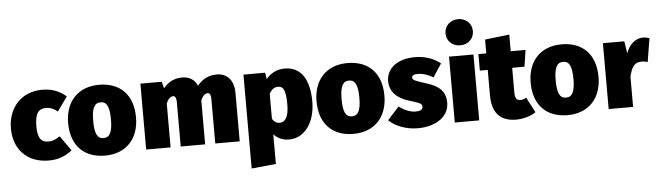

<svg xmlns="http://www.w3.org/2000/svg" viewBox="-58 -1076 5332 1550"><g transform="rotate(-5 2608.0 -301.0)"><path d="M295 -554C126 -554 17 -432 17 -263C17 -96 124 20 300 20C380 20 440 -6 489 -46L404 -167C367 -144 344 -133 311 -133C260 -133 223 -156 223 -263C223 -371 255 -405 313 -405C345 -405 375 -394 407 -368L489 -483C438 -528 377 -554 295 -554Z M756 -554C586 -554 481 -442 481 -268C481 -82 588 20 756 20C926 20 1031 -92 1031 -266C1031 -452 924 -554 756 -554ZM756 -412C806 -412 828 -372 828 -266C828 -165 806 -122 756 -122C706 -122 684 -162 684 -268C684 -369 706 -412 756 -412Z M1712 -554C1646 -554 1597 -531 1552 -477C1531 -527 1487 -554 1432 -554C1368 -554 1320 -532 1277 -480L1263 -534H1090V0H1288V-357C1304 -393 1324 -410 1343 -410C1358 -410 1370 -400 1370 -358V0H1568V-357C1584 -393 1604 -410 1623 -410C1638 -410 1650 -400 1650 -358V0H1848V-394C1848 -496 1792 -554 1712 -554Z M2260 -554C2212 -554 2155 -537 2109 -482L2101 -534H1925V227L2123 207V-33C2155 2 2197 20 2247 20C2375 20 2460 -103 2460 -269C2460 -445 2395 -554 2260 -554ZM2182 -121C2158 -121 2141 -131 2123 -158V-362C2143 -398 2168 -412 2193 -412C2229 -412 2257 -395 2257 -266C2257 -158 2226 -121 2182 -121Z M2769 -554C2599 -554 2494 -442 2494 -268C2494 -82 2601 20 2769 20C2939 20 3044 -92 3044 -266C3044 -452 2937 -554 2769 -554ZM2769 -412C2819 -412 2841 -372 2841 -266C2841 -165 2819 -122 2769 -122C2719 -122 2697 -162 2697 -268C2697 -369 2719 -412 2769 -412Z M3317 -554C3167 -554 3084 -477 3084 -381C3084 -295 3139 -238 3239 -208C3331 -180 3342 -175 3342 -149C3342 -127 3321 -116 3286 -116C3237 -116 3188 -139 3150 -169L3056 -65C3111 -13 3197 20 3291 20C3439 20 3544 -54 3544 -164C3544 -261 3488 -305 3387 -336C3286 -367 3280 -375 3280 -393C3280 -407 3292 -417 3325 -417C3368 -417 3414 -402 3452 -378L3522 -485C3473 -527 3396 -554 3317 -554Z M3690 -829C3625 -829 3579 -783 3579 -723C3579 -663 3625 -617 3690 -617C3755 -617 3801 -663 3801 -723C3801 -783 3755 -829 3690 -829ZM3789 -534H3591V0H3789Z M4183 -149C4165 -139 4148 -135 4133 -135C4108 -135 4091 -149 4091 -199V-400H4191L4211 -534H4091V-669L3893 -646V-534H3829V-400H3893V-197C3893 -56 3953 19 4087 20C4137 20 4203 5 4247 -26Z M4504 -554C4334 -554 4229 -442 4229 -268C4229 -82 4336 20 4504 20C4674 20 4779 -92 4779 -266C4779 -452 4672 -554 4504 -554ZM4504 -412C4554 -412 4576 -372 4576 -266C4576 -165 4554 -122 4504 -122C4454 -122 4432 -162 4432 -268C4432 -369 4454 -412 4504 -412Z M5162 -551C5103 -551 5049 -504 5027 -434L5011 -534H4838V0H5036V-243C5051 -311 5072 -359 5136 -359C5153 -359 5168 -356 5185 -351L5216 -542C5197 -548 5183 -551 5162 -551Z"/></g></svg>

Font: Fira Sans Heavy
Style: Regular
Weight: 900
Designer: bBox Type GmbH & Carrois Corporate GbR & Edenspiekermann AG
Foundry: bBox Type GmbH & Carrois Corporate GbR & Edenspiekermann AG
Version: Version 4.300;PS 004.300;hotconv 1.0.88;makeotf.lib2.5.64775